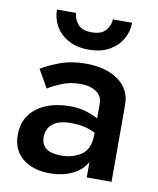

<svg xmlns="http://www.w3.org/2000/svg" viewBox="-79 -736 666 808"><g transform="rotate(10 254.5 -332.0)"><path d="M99 -674H181Q181 -651 198.5 -628Q216 -605 259 -605Q302 -605 320 -628Q338 -651 338 -674H420Q420 -637 401.5 -604.5Q383 -572 347.5 -551.5Q312 -531 259 -531Q207 -531 171 -551.5Q135 -572 117 -604.5Q99 -637 99 -674ZM114 -339 70 -416Q101 -435 149 -453Q197 -471 259 -471Q344 -471 397.5 -433.5Q451 -396 451 -328V0H345V-66Q325 -29 283 -9.5Q241 10 189 10Q116 10 72 -26Q28 -62 28 -126Q28 -177 53.5 -212Q79 -247 123.5 -265Q168 -283 225 -283Q263 -283 293.5 -273.5Q324 -264 345 -252V-316Q345 -348 318.5 -365.5Q292 -383 254 -383Q205 -383 167.5 -366.5Q130 -350 114 -339ZM137 -136Q137 -72 222 -72Q274 -72 309.5 -97Q345 -122 345 -183V-191Q300 -214 241 -214Q189 -214 163 -193Q137 -172 137 -136Z"/></g></svg>

Font: Jost* Medium
Style: Regular
Weight: 500
Version: Version 3.7